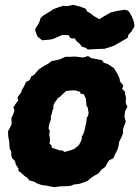

<svg xmlns="http://www.w3.org/2000/svg" viewBox="-20 -751 574 791"><path d="M205 20 191 18 173 14 151 11 133 5 122 -2 100 -8 94 -17 79 -28 68 -38 56 -47V-57L45 -73L42 -87L31 -98L27 -107L26 -127L20 -139L19 -151L18 -168L14 -188L13 -210L28 -239L27 -265L33 -277L40 -296L35 -309L45 -324L55 -337L52 -350L67 -370L71 -383L78 -393L87 -413L103 -422L108 -435L122 -444L129 -453L141 -466L164 -481L176 -487L192 -499L221 -505L230 -508L249 -517H267L289 -518L322 -514L343 -520L357 -511L381 -507L400 -503L407 -493L426 -486L438 -478L449 -471L457 -458L465 -445L473 -426L474 -416L488 -399L483 -385L495 -373V-364L499 -349L498 -327L505 -311L495 -292L493 -269L498 -250L487 -220V-203L482 -189L471 -167L469 -153L464 -135L454 -115L447 -99L430 -91L422 -79L414 -64L397 -51L385 -36L368 -27L355 -18L341 -6L324 1L304 7L285 9L270 15L250 16L225 17ZM246 -125 271 -132 285 -137 294 -144 304 -152 312 -166 317 -179V-189L322 -197L327 -209L330 -222L332 -231L336 -249L337 -264L343 -276L345 -286L341 -309L336 -316L335 -335L333 -347L329 -354L326 -362L311 -366L310 -373L288 -379L269 -378L252 -376L237 -362L227 -352L218 -347L212 -337L205 -328L200 -317V-305L196 -295L193 -281L189 -271L190 -259L183 -240L180 -222L185 -212L183 -197L185 -186L186 -173L184 -159L192 -152L194 -142L213 -136L224 -132L237 -131ZM309 -570 294 -583 289 -592 270 -594 263 -606 237 -607 200 -591 187 -588 154 -585 146 -591 134 -601 126 -622 125 -632 137 -650 142 -660 147 -676 157 -686 194 -709 199 -713 221 -721 239 -727 257 -726 282 -731 313 -723 333 -715 340 -703 351 -697 368 -684 389 -672 407 -683 437 -700 463 -706 494 -711 508 -707 516 -696 523 -683 532 -660 534 -642 522 -622 509 -608 506 -595 485 -583 454 -565 448 -562 430 -556 411 -550 380 -549 342 -547 333 -554 317 -559Z"/></svg>

Font: Winky Rough
Style: Bold Italic
Weight: 700
Italic angle: -8.97852°
Designer: Simon Atzbach
Foundry: typofactur
Version: Version 1.206; ttfautohint (v1.8.4.7-5d5b)